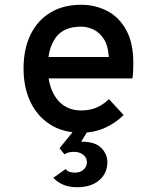

<svg xmlns="http://www.w3.org/2000/svg" viewBox="-20 -543 656 803"><path d="M319 12Q243.5 12 189.8 -22.2Q136 -56.5 107.2 -117Q78.5 -177.5 78.5 -256Q78.5 -339.5 108.2 -399.2Q138 -459 191.8 -491Q245.5 -523 319 -523Q379 -523 428.8 -497Q478.5 -471 508 -417.2Q537.5 -363.5 537.5 -280Q537.5 -267.5 537 -250.8Q536.5 -234 534 -215H158.5V-304.5H435Q432.5 -351 414.8 -379Q397 -407 371.5 -419.2Q346 -431.5 319 -431.5Q246 -431.5 213 -385.8Q180 -340 180 -262Q180 -179.5 217 -130.2Q254 -81 320.5 -81Q353 -81 381.5 -92.2Q410 -103.5 435.5 -128.5L497 -62Q465 -29.5 420 -8.8Q375 12 319 12ZM303 240Q267.5 240 242.8 228.8Q218 217.5 203 200.5L254.5 164Q260.5 172 270 175.5Q279.5 179 293.5 179Q315.5 179 329.5 166.5Q343.5 154 343.5 135Q343.5 116.5 328 104.2Q312.5 92 289 92Q265.5 92 249.5 102.5L229 77L299.5 -10H356L319.5 49.5Q378 49.5 403.5 75.5Q429 101.5 429 136Q429 181.5 395 210.8Q361 240 303 240Z"/></svg>

Font: Overpass Mono Light SemiBold
Style: Regular
Weight: 600
Monospace: yes
Version: Version 4.000